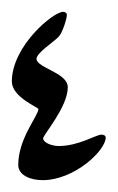

<svg xmlns="http://www.w3.org/2000/svg" viewBox="-20 -304 199 324"><path d="M0 -166.4C0 -226.4 69.9 -284 86.4 -284C89.7 -284 92.8 -282.2 92.8 -279.2C92.8 -270.9 85.2 -249.7 80 -243.2C73.1 -234.6 41.6 -215.1 41.6 -204.8C41.6 -189.5 94.4 -181.4 94.4 -156.8C94.4 -123.2 52.8 -76.7 52.8 -70.4C52.8 -63.7 66.6 -57.6 79.2 -57.6C112.9 -57.6 142.1 -76.8 151.2 -76.8C154.8 -76.8 158.4 -75.2 158.4 -72C158.4 -49.9 105.4 0 52 0C31.6 0 10.8 -8 10.8 -25.9C10.8 -70.3 44.8 -108.8 44.8 -120C44.8 -122.8 0 -140.1 0 -166.4Z"/></svg>

Font: DigitalKhatt Madina Quranic
Style: Regular
Weight: 400
Designer: Amine Anane
Version: Version 0.1